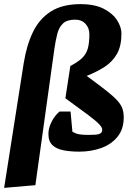

<svg xmlns="http://www.w3.org/2000/svg" viewBox="-28 -721 645 928"><path d="M-8 187 87 -418Q101 -504 132 -567.5Q163 -631 218.5 -666Q274 -701 361 -701Q430 -701 473.5 -678.5Q517 -656 538 -623Q559 -590 559 -559Q559 -499 537.5 -461Q516 -423 478.5 -398.5Q441 -374 391 -354Q450 -311 485.5 -283Q521 -255 539 -235Q557 -215 563.5 -196.5Q570 -178 570 -153Q570 -97 540 -60Q510 -23 461 -5.5Q412 12 355 12Q313 12 279 5.5Q245 -1 225.5 -19.5Q206 -38 206 -74Q206 -102 221.5 -132.5Q237 -163 260 -182H313L322 -84Q324 -83 339.5 -76Q355 -69 401 -69Q419 -69 434 -70Q449 -71 457.5 -76.5Q466 -82 466 -94Q466 -105 451.5 -120.5Q437 -136 398.5 -165Q360 -194 288 -246L312 -402Q350 -422 369.5 -441Q389 -460 396.5 -487Q404 -514 404 -556Q404 -585 385.5 -605.5Q367 -626 335 -626Q297 -626 277.5 -608.5Q258 -591 249.5 -559.5Q241 -528 235 -486L143 174Z"/></svg>

Font: Faustina ExtraBold
Style: Italic
Weight: 800
Italic angle: -8°
Designer: Alfonso Garcia
Foundry: http://www.omnibus-type.com
Version: Version 1.200